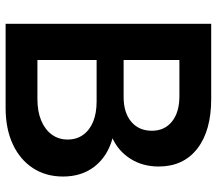

<svg xmlns="http://www.w3.org/2000/svg" viewBox="-64 -708 772 684"><g transform="rotate(90 322.0 -366.0)"><path d="M64.9 0V-732.4H332.5Q445.8 -732.4 509.5 -682.9Q573.2 -633.3 573.2 -545.4Q573.2 -488.3 545.9 -445.1Q518.6 -401.9 472.7 -380.9Q536.6 -363.3 572.8 -317.4Q608.9 -271.5 608.9 -204.6Q608.9 -143.1 578.6 -96.9Q548.3 -50.8 493.4 -25.4Q438.5 0 364.3 0ZM193.8 -420.4H325.7Q381.3 -420.4 413.6 -447.5Q445.8 -474.6 445.8 -521Q445.8 -566.4 412.8 -592.8Q379.9 -619.1 322.8 -619.1H193.8ZM193.8 -113.3H333Q377 -113.3 409.2 -126.7Q441.4 -140.1 459.2 -164.3Q477.1 -188.5 477.1 -221.2Q477.1 -252.9 460.4 -276.1Q443.8 -299.3 413.6 -311.8Q383.3 -324.2 341.3 -324.2H193.8Z"/></g></svg>

Font: Kumbh Sans SemiBold
Style: Regular
Weight: 600
Version: Version 1.005